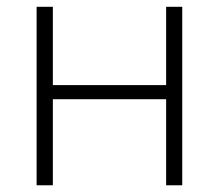

<svg xmlns="http://www.w3.org/2000/svg" viewBox="-20 -551 651 571"><path d="M137.2 -530.8V-297.9H474.1V-530.8H522V0H474.1V-255.9H137.2V0H88.9V-530.8Z"/></svg>

Font: Zoram GWebM Light
Style: Regular
Weight: 300
Foundry: Ascender Corporation
Version: Version 1.000